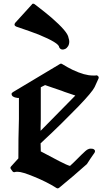

<svg xmlns="http://www.w3.org/2000/svg" viewBox="-20 -968 595 1045"><path d="M515 -538Q520 -547 514 -553.5Q508 -560 499 -557H486Q463 -557 436 -564.5Q409 -572 375 -588Q350 -600 319 -619Q312 -624 305 -619L51 -467Q43 -462 43 -457Q43 -439 75 -435H83Q83 -412 83 -377Q83 -342 83 -320Q81 -264 80.5 -211Q80 -158 80 -106L41 -63Q33 -55 40 -47L47 -37Q53 -28 63 -32Q65 -33 77 -33Q101 -33 166 -6Q235 22 287 55Q294 60 302 54Q340 23 378 -9.5Q416 -42 453 -75Q462 -89 472.5 -105Q483 -121 494 -136Q499 -144 496 -150Q493 -156 485 -158Q472 -160 465 -158Q453 -154 445 -146Q423 -126 402.5 -105Q382 -84 361 -65Q345 -69 303.5 -90.5Q262 -112 202 -144Q202 -155 201.5 -165.5Q201 -176 201 -188Q265 -247 315 -296.5Q365 -346 406 -388Q482 -467 495 -494ZM390 -448 201 -256V-275Q201 -286 201.5 -296.5Q202 -307 202 -319V-493Q208 -497 214.5 -499.5Q221 -502 225 -505Q252 -495 268.5 -490Q285 -485 298 -480Q307 -477 315.5 -474Q324 -471 331 -468Q350 -461 363.5 -457Q377 -453 390 -448ZM357 -742Q357 -750 353 -762Q351 -779 327.5 -806.5Q304 -834 259 -873Q244 -886 222 -903.5Q200 -921 170 -944Q166 -948 160 -948Q155 -948 153 -943L63 -844Q58 -838 59.5 -832Q61 -826 69 -823Q110 -809 140 -798.5Q170 -788 190 -780Q302 -734 302 -711Q307 -701 316 -699Q325 -697 334.5 -701.5Q344 -706 350.5 -716.5Q357 -727 357 -742Z"/></svg>

Font: MM Taunggyi
Style: Regular
Weight: 400
Designer: Khon Soe Zaw Thu
Version: Version 1.00 July 18, 2016, initial release